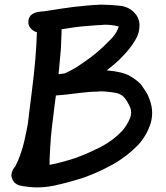

<svg xmlns="http://www.w3.org/2000/svg" viewBox="-20 -774 718 830"><path d="M43 15.6C49.8 21.5 56.6 25.4 63.5 27.3L73.2 29.3C76.2 30.3 79.1 30.3 82 31.2C101.6 34.2 121.1 36.1 141.6 36.1C166 36.1 190.4 33.2 214.8 28.3C258.8 18.6 301.8 6.8 343.8 -6.8C387.7 -22.5 429.7 -42 469.7 -64.5C509.8 -86.9 545.9 -115.2 578.1 -148.4C602.5 -175.8 620.1 -206.1 630.9 -240.2C635.7 -255.9 637.7 -271.5 637.7 -286.1C637.7 -305.7 633.8 -325.2 626 -345.7C621.1 -358.4 617.2 -368.2 612.3 -375C607.4 -381.8 600.6 -392.6 590.8 -407.2C580.1 -419.9 563.5 -432.6 542 -445.3C520.5 -458 487.3 -465.8 442.4 -469.7H441.4C458 -482.4 473.6 -496.1 489.3 -509.8C494.1 -513.7 498 -517.6 502 -522.5L514.6 -535.2C531.2 -552.7 547.9 -573.2 562.5 -596.7C576.2 -618.2 583 -640.6 583 -665V-671.9C582 -677.7 581.1 -683.6 579.1 -689.5C577.1 -695.3 574.2 -701.2 571.3 -706.1C554.7 -730.5 531.2 -745.1 500 -749C471.7 -752 444.3 -753.9 418.9 -753.9H414.1C394.5 -752.9 375 -752 356.4 -750L297.9 -744.1L236.3 -735.4L173.8 -725.6C168.9 -724.6 165 -724.6 160.2 -724.6L146.5 -722.7C139.6 -721.7 131.8 -719.7 125 -715.8C118.2 -712.9 112.3 -708 108.4 -701.2C104.5 -694.3 102.5 -687.5 102.5 -678.7C102.5 -670.9 104.5 -664.1 108.4 -657.2C112.3 -650.4 118.2 -645.5 125 -640.6C129.9 -637.7 134.8 -635.7 139.6 -634.8C138.7 -596.7 135.7 -557.6 132.8 -518.6C128.9 -473.6 124 -428.7 118.2 -382.8L106.4 -289.1C104.5 -272.5 102.5 -256.8 100.6 -240.2C100.6 -239.3 100.6 -237.3 99.6 -235.4C96.7 -218.8 93.8 -203.1 89.8 -186.5C86.9 -169.9 83 -154.3 78.1 -137.7C74.2 -125 70.3 -111.3 65.4 -98.6C60.5 -85.9 55.7 -73.2 48.8 -60.5L45.9 -54.7C44.9 -53.7 43 -51.8 42 -49.8C41 -48.8 41 -48.8 41 -47.9C36.1 -43 33.2 -36.1 31.2 -28.3C30.3 -24.4 29.3 -20.5 29.3 -16.6C29.3 -12.7 30.3 -8.8 31.2 -4.9C33.2 2 37.1 8.8 43 15.6ZM194.3 -83C195.3 -95.7 195.3 -108.4 196.3 -121.1C196.3 -131.8 197.3 -141.6 198.2 -152.3L200.2 -183.6C203.1 -214.8 207 -246.1 210.9 -276.4C213.9 -304.7 217.8 -333 221.7 -361.3C239.3 -362.3 256.8 -364.3 274.4 -366.2C302.7 -370.1 332 -373 360.4 -376C373 -377 386.7 -377.9 399.4 -377.9C406.2 -378.9 412.1 -378.9 418.9 -378.9C425.8 -378.9 431.6 -378.9 438.5 -377.9C452.1 -377 466.8 -375 482.4 -372.1C498 -369.1 510.7 -361.3 519.5 -349.6C522.5 -344.7 525.4 -341.8 527.3 -338.9C529.3 -335.9 533.2 -329.1 538.1 -319.3C543.9 -308.6 546.9 -298.8 546.9 -288.1C546.9 -279.3 544.9 -269.5 541 -260.7C532.2 -240.2 521.5 -223.6 508.8 -209C482.4 -180.7 451.2 -157.2 417 -139.6C382.8 -122.1 347.7 -106.4 311.5 -92.8C277.3 -81.1 242.2 -71.3 205.1 -63.5C201.2 -62.5 197.3 -62.5 194.3 -61.5V-83ZM234.4 -465.8C237.3 -498 240.2 -531.2 243.2 -563.5C244.1 -578.1 244.1 -593.8 245.1 -609.4C246.1 -622.1 246.1 -634.8 246.1 -647.5C267.6 -650.4 289.1 -654.3 310.5 -657.2C328.1 -659.2 345.7 -661.1 364.3 -662.1C381.8 -664.1 399.4 -665 418 -666C424.8 -667 430.7 -667 436.5 -667C443.4 -667 449.2 -667 456.1 -666C468.8 -665 481.4 -663.1 493.2 -659.2C488.3 -641.6 478.5 -626 465.8 -611.3L426.8 -572.3C409.2 -555.7 390.6 -540 371.1 -525.4C351.6 -510.7 331.1 -497.1 310.5 -483.4L300.8 -477.5C297.9 -475.6 293.9 -473.6 290 -471.7C285.2 -468.8 281.2 -466.8 276.4 -464.8C271.5 -461.9 267.6 -460 262.7 -458C261.7 -458 261.7 -458 260.7 -457L233.4 -453.1C233.4 -458 233.4 -461.9 234.4 -465.8Z"/></svg>

Font: Citrustime FakeCyr
Style: Regular
Weight: 400
Version: Version 1.1